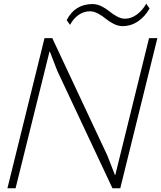

<svg xmlns="http://www.w3.org/2000/svg" viewBox="-20 -1016 869 1036"><path d="M829.1 -810.1 628.9 0H586.9L289.1 -633.8L249 -737.8H247.1L64 0H20L220.2 -810.1H262.2L560.1 -174.8L600.1 -71.8H602.1L784.2 -810.1ZM769 -996.1 787.1 -970.2Q762.2 -926.3 724.4 -900.6Q686.5 -875 641.1 -875Q617.7 -875 593 -887.5Q568.4 -899.9 550.5 -915Q532.7 -930.2 509.5 -942.6Q486.3 -955.1 465.8 -955.1Q433.6 -955.1 405.3 -936.3Q377 -917.5 357.9 -881.8L339.8 -907.2Q383.8 -994.1 480 -994.1Q503.9 -994.1 528.6 -981.7Q553.2 -969.2 570.6 -954.6Q587.9 -939.9 610.8 -927.5Q633.8 -915 653.8 -915Q687.5 -915 718.3 -937.5Q749 -960 769 -996.1Z"/></svg>

Font: Sinkin Sans 200 X Light Italic
Style: Regular
Weight: 200
Italic angle: -112°
Designer: Keith Bates
Foundry: K-Type
Version: Sinkin Sans (version 1.0)  by Keith Bates   •   © 2014   www